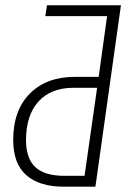

<svg xmlns="http://www.w3.org/2000/svg" viewBox="-20 -704 508 724"><path d="M436 -684.1 339.8 0H221.2Q128.4 0 79.1 -43.5Q29.8 -86.9 29.8 -175.8Q29.8 -288.1 92.5 -351.1Q155.3 -414.1 261.2 -414.1H352.1L383.8 -643.1H150.9L157.2 -684.1ZM298.8 -41 346.2 -373H256.8Q172.4 -373 125.2 -321.3Q78.1 -269.5 78.1 -175.8Q78.1 -106.4 113.3 -73.7Q148.4 -41 223.1 -41Z"/></svg>

Font: Fira Sans Compressed ExtraLight
Style: Italic
Weight: 250
Width: 3
Italic angle: -8°
Designer: Carrois Corporate & Edenspiekermann AG
Foundry: Carrois Corporate GbR & Edenspiekermann AG
Version: Version 4.203;PS 004.203;hotconv 1.0.88;makeotf.lib2.5.64775